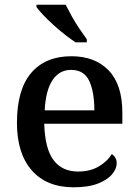

<svg xmlns="http://www.w3.org/2000/svg" viewBox="-20 -786 587 816"><path d="M293 10Q178 10 115 -62Q52 -134 52 -264Q52 -405 112.5 -476Q173 -547 283 -547Q384 -547 442 -486.5Q500 -426 500 -307V-260H168Q171 -154 207.5 -105.5Q244 -57 312 -57Q364 -57 400.5 -79Q437 -101 455 -131Q464 -126 470 -116Q476 -106 476 -92Q476 -69 456.5 -45.5Q437 -22 396.5 -6Q356 10 293 10ZM381 -317Q381 -396 359 -442.5Q337 -489 282 -489Q232 -489 203 -445Q174 -401 170 -317ZM301 -606Q280 -620 255 -639.5Q230 -659 206 -681Q182 -703 163 -723Q144 -743 135 -756V-766H259Q270 -744 285 -717Q300 -690 317.5 -664Q335 -638 349 -619V-606Z"/></svg>

Font: Noto Serif Khojki Medium
Style: Regular
Weight: 500
Version: Version 2.003